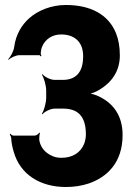

<svg xmlns="http://www.w3.org/2000/svg" viewBox="-20 -740 558 769"><path d="M324 -201C324 -188 321 -175 317 -164C302 -127 269 -108 226 -108C213 -108 201 -110 190 -115C167 -125 145 -143 138 -175C136 -183 138 -202 140 -207L137 -209C135 -204 126 -197 119 -197H34C29 -197 23 -202 21 -205L19 -202C21 -199 25 -191 25 -185C26 -166 30 -148 35 -132C61 -40 142 9 244 9C277 9 308 4 335 -5C408 -30 471 -88 471 -199C471 -276 435 -324 380 -352C365 -360 342 -367 329 -366V-362C342 -363 365 -372 379 -381C424 -408 460 -452 460 -518C460 -551 455 -581 445 -606C414 -684 340 -720 244 -720C185 -720 132 -698 97 -667C68 -641 44 -604 37 -553C35 -535 22 -512 13 -503L14 -500C22 -509 44 -519 58 -519H138C140 -519 141 -516 143 -514L146 -517C145 -518 143 -523 143 -526C144 -536 145 -545 149 -554C162 -584 190 -602 225 -602C273 -602 313 -577 313 -515C313 -448 282 -420 231 -420H199C183 -420 158 -432 150 -443L148 -440C156 -429 165 -397 165 -377V-349C165 -328 156 -296 148 -285L150 -282C158 -293 183 -305 199 -305H232C290 -305 324 -277 324 -201Z"/></svg>

Font: Asimov
Style: EdgeExtreme
Weight: 500
Designer: Google
Version: Version 2.000980: 2014